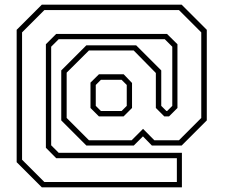

<svg xmlns="http://www.w3.org/2000/svg" viewBox="-20 -764 957 818"><path d="M158 34 51 -73V-637L158 -744H754L861 -637V-251L754 -144H627L589 -183L550 -144H348L241 -251V-464L348 -571H560L667 -464V-313L689 -291H692L714 -313V-565L682 -597H230L198 -565V-145L230 -113H755V34ZM169 11.5H733.5V-90H219.5L175.5 -134.5V-575.5L219.5 -619.5H691.5L736 -575.5V-304L700 -268H680L644 -304V-453L549.5 -549H359L264 -454.5V-261.5L359 -166.5H541L589.5 -215L637.5 -166.5H742.5L837.5 -261.5V-626L742.5 -721H169L74 -626V-83.5ZM401.5 -268 365.5 -304V-412L401.5 -447.5H507L542.5 -410.5V-304L506.5 -268ZM410 -291H498L520 -313V-402L498 -424H410L388 -402V-313Z"/></svg>

Font: Tourney ExtraLight
Style: Regular
Weight: 250
Designer: Tyler Finck
Foundry: Etcetera Type Co
Version: Version 1.015